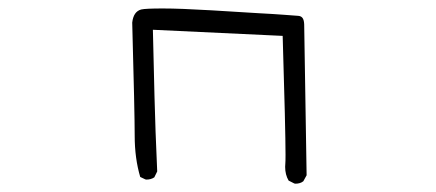

<svg xmlns="http://www.w3.org/2000/svg" viewBox="-20 -445 1040 458"><path d="M684.6 -6.8Q696.3 -6.8 703.6 -12.7L711.4 -26.9L705.6 -387.2Q705.1 -398.9 700.7 -403.3Q697.3 -406.7 691.7 -407.2Q686 -407.7 678 -408.2Q669.9 -408.7 658 -409.7Q646 -410.6 630.4 -411.6Q614.7 -412.6 595.2 -413.6Q556.2 -416 484.4 -420.4Q409.7 -424.8 368.4 -424.8Q327.1 -424.8 316.9 -422.4Q298.3 -417.5 295.4 -391.1Q301.3 -174.8 301.3 -121.1Q301.3 -67.4 314.5 -22.9L326.7 -17.1Q328.1 -16.6 329.1 -16.6Q340.3 -16.6 348.1 -22L355 -36.1L351.1 -130.9Q349.1 -180.2 344.7 -374L654.3 -359.4Q661.1 -134.3 661.1 -75.7Q661.1 -59.1 660.6 -54.4Q660.2 -49.8 660.2 -46.9Q660.2 -28.3 668.5 -14.2L682.1 -7.3Q683.6 -6.8 684.6 -6.8Z"/></svg>

Font: NaikaiFont
Style: ExtraLight
Weight: 200
Version: Version 1.89